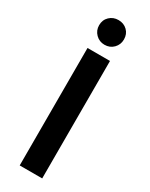

<svg xmlns="http://www.w3.org/2000/svg" viewBox="-233 -948 772 991"><g transform="rotate(30 153.0 -452.5)"><path d="M86 -700H220V0H86ZM153 -905Q185 -905 206 -884.5Q227 -864 227 -832Q227 -801 206 -779.5Q185 -758 153 -758Q122 -758 100.5 -779.5Q79 -801 79 -832Q79 -864 100.5 -884.5Q122 -905 153 -905Z"/></g></svg>

Font: Alexandria Medium
Style: Regular
Weight: 500
Designer: Mohamed Gaber
Foundry: Kief Type Foundry
Version: Version 5.100